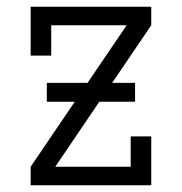

<svg xmlns="http://www.w3.org/2000/svg" viewBox="-20 -550 540 570"><path d="M71 0V-55L356 -475H132V-385H71V-530H429V-475L144 -55H368V-145H429V0ZM119 -248V-304H381V-248Z"/></svg>

Font: Iosevka Slab Light
Style: Regular
Weight: 300
Monospace: yes
Designer: Belleve Invis
Foundry: Belleve Invis
Version: Version 11.1.0; ttfautohint (v1.8.3)